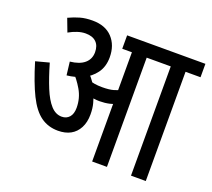

<svg xmlns="http://www.w3.org/2000/svg" viewBox="-110 -773 1008 915"><g transform="rotate(20 394.0 -316.0)"><path d="M515 -554V0H440V-554H391V-622H591V-554ZM213 -632Q278 -632 313.5 -594Q349 -556 349 -495Q349 -447 325 -414.5Q301 -382 263.5 -365Q226 -348 185 -344L177 -411Q225 -416 250 -437.5Q275 -459 275 -494Q275 -527 256.5 -545Q238 -563 203 -563Q183 -563 161.5 -556Q140 -549 119 -537L94 -603Q124 -617 151 -624.5Q178 -632 213 -632ZM356 -208Q356 -168 341 -139.5Q326 -111 299.5 -96.5Q273 -82 236 -82Q186 -82 148.5 -109Q111 -136 81 -196.5Q51 -257 21 -356L89 -374Q109 -305 129.5 -255Q150 -205 174.5 -178Q199 -151 230 -151Q254 -151 268.5 -167.5Q283 -184 283 -215Q283 -264 259 -305Q235 -346 206 -374L255 -378L287 -386Q298 -374 309.5 -357.5Q321 -341 328 -324L335 -306Q343 -287 349.5 -263Q356 -239 356 -208ZM364 -349Q399 -349 421.5 -355.5Q444 -362 475 -377V-309Q449 -293 425 -287.5Q401 -282 374 -282Q361 -282 347 -284Q333 -286 320.5 -289Q308 -292 300 -295L278 -350L285 -362Q307 -355 324 -352Q341 -349 364 -349ZM712 -554V0H637V-554H576V-622H788V-554Z"/></g></svg>

Font: Noto Sans ExtraCondensed
Style: Regular
Weight: 400
Width: 2
Designer: Monotype Design Team
Foundry: Monotype Imaging Inc.
Version: Version 2.013